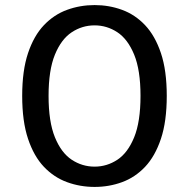

<svg xmlns="http://www.w3.org/2000/svg" viewBox="-20 -726 750 757"><path d="M353 11Q296 11 244.5 -7.8Q193 -26.5 153.2 -68.2Q113.5 -110 90.5 -178.8Q67.5 -247.5 67.5 -348Q67.5 -448 90.5 -516.5Q113.5 -585 153.2 -626.8Q193 -668.5 244.5 -687.2Q296 -706 353 -706Q410 -706 461.2 -687.2Q512.5 -668.5 552 -626.8Q591.5 -585 614.5 -516.5Q637.5 -448 637.5 -348Q637.5 -247.5 614.5 -178.8Q591.5 -110 552 -68.2Q512.5 -26.5 461.2 -7.8Q410 11 353 11ZM353 -69Q401.5 -69 442.8 -96.2Q484 -123.5 509 -184.8Q534 -246 534 -348Q534 -449.5 509 -510.5Q484 -571.5 442.8 -598.8Q401.5 -626 353 -626Q304 -626 262.8 -598.8Q221.5 -571.5 196.5 -510.5Q171.5 -449.5 171.5 -348Q171.5 -246 196.5 -184.8Q221.5 -123.5 262.8 -96.2Q304 -69 353 -69Z"/></svg>

Font: League Mono
Style: Regular
Weight: 400
Width: 6
Designer: Tyler Finck
Foundry: The League of Moveable Type / Tyler Finck
Version: Version 2.300;RELEASE